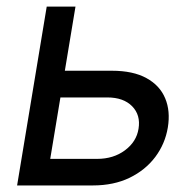

<svg xmlns="http://www.w3.org/2000/svg" viewBox="-20 -566 599 586"><path d="M164.6 -350.1H321.3Q386.2 -350.1 427 -327.6Q467.8 -305.2 484.1 -266.1Q500.5 -227.1 492.2 -176.8Q483.9 -127 453.9 -86.9Q423.8 -46.9 375.5 -23.4Q327.1 0 263.2 0H32.2L122.6 -545.9H210.4L133.3 -81.1H276.4Q326.2 -81.1 361.3 -107.2Q396.5 -133.3 402.8 -172.9Q409.7 -214.8 383.3 -241.7Q356.9 -268.6 307.6 -268.6H150.4Z"/></svg>

Font: Inter Variable
Style: Italic
Weight: 400
Italic angle: -9.39999°
Designer: Rasmus Andersson
Foundry: rsms
Version: Version 4.001;git-9221beed3